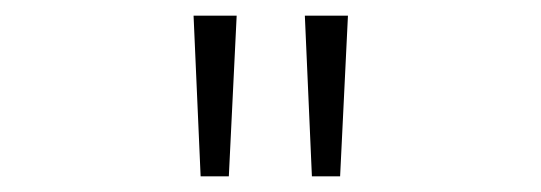

<svg xmlns="http://www.w3.org/2000/svg" viewBox="-20 -756 690 245"><path d="M378 -531 369 -736H424L414 -531ZM236 -531 227 -736H282L272 -531Z"/></svg>

Font: Azeret Mono Thin
Style: Regular
Weight: 100
Designer: Martin Vácha
Foundry: Displaay
Version: Version 1.002